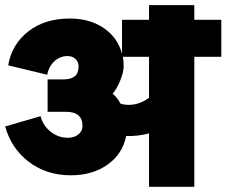

<svg xmlns="http://www.w3.org/2000/svg" viewBox="-28 -722 881 747"><path d="M551.8 4.9V-203.1Q509.8 -191.4 462.9 -192.9Q449.2 -123.5 390.9 -81.8Q332.5 -40 248 -40Q152.8 -40 84.2 -92.3Q15.6 -144.5 -7.8 -230L129.9 -270Q139.2 -233.4 168.9 -209.7Q198.7 -186 235.8 -186Q260.7 -186 276.9 -199Q293 -211.9 293 -231.9Q293 -287.1 228 -287.1H157.2V-413.1H219.2Q277.8 -413.1 277.8 -462.9Q277.8 -481 265.9 -492.4Q253.9 -503.9 234.9 -503.9Q205.6 -503.9 183.6 -483.6Q161.6 -463.4 155.8 -431.2L3.9 -467.8Q17.6 -549.3 81.8 -599.6Q146 -649.9 243.2 -649.9Q321.3 -649.9 375.7 -612.8Q430.2 -575.7 446.8 -512.2V-645H551.8V-702.1H728V-645H833V-501H728V4.9ZM410.2 -356.9Q426.8 -345.2 440.9 -318.8Q455.6 -314 472.2 -314Q515.1 -314 551.8 -341.8V-501H450.2Q453.1 -482.9 453.1 -463.9Q453.1 -441.9 440.4 -410.2Q427.7 -378.4 410.2 -356.9Z"/></svg>

Font: LT Superior Black
Style: Regular
Weight: 900
Designer: Daniel Lyons
Foundry: LyonsType
Version: Version 2.005